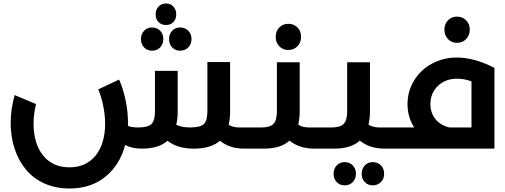

<svg xmlns="http://www.w3.org/2000/svg" viewBox="-20 -850 2887 1098"><path d="M870.1 -768.1Q870.1 -794.9 886.7 -812.5Q903.3 -830.1 929.2 -830.1Q955.1 -830.1 971.4 -812.5Q987.8 -794.9 987.8 -768.1Q987.8 -740.7 971.7 -723.9Q955.6 -707 929.2 -707Q902.8 -707 886.5 -723.9Q870.1 -740.7 870.1 -768.1ZM849.1 -560.1Q821.8 -560.1 804 -578.9Q786.1 -597.7 786.1 -627Q786.1 -655.3 804 -674.1Q821.8 -692.9 849.1 -692.9Q877.4 -692.9 895.8 -674.3Q914.1 -655.8 914.1 -627Q914.1 -597.7 895.8 -578.9Q877.4 -560.1 849.1 -560.1ZM946.8 -627Q946.8 -655.3 964.6 -674.1Q982.4 -692.9 1009.8 -692.9Q1038.1 -692.9 1056.6 -674.3Q1075.2 -655.8 1075.2 -627Q1075.2 -597.7 1056.9 -578.9Q1038.6 -560.1 1009.8 -560.1Q982.4 -560.1 964.6 -578.9Q946.8 -597.7 946.8 -627ZM1430.2 -121.1Q1450.2 -121.1 1450.2 -61Q1450.2 0 1430.2 0H1377.9Q1292.5 0 1237.8 -44.9Q1186 0 1088.9 0Q994.1 0 938 -44.9Q887.7 0 791 0Q734.4 0 695.8 -21Q665.5 92.8 583 160.4Q500.5 228 377 228Q297.9 228 233.6 199Q169.4 169.9 127.7 119.1Q85.9 68.4 63.5 0.2Q41 -67.9 41 -147Q41 -225.6 64 -306.2L186 -254.9Q171.9 -195.3 171.9 -145Q171.9 -28.3 226.6 39.3Q281.2 106.9 377 106.9Q472.2 106.9 526.6 39.6Q581.1 -27.8 581.1 -144Q581.1 -190.9 570.6 -243.4Q560.1 -295.9 542 -338.9L661.1 -395Q684.6 -342.3 698.2 -276.6Q711.9 -210.9 711.9 -147V-129.9Q732.4 -121.1 770 -121.1Q826.7 -121.1 846.4 -141.1Q866.2 -161.1 866.2 -212.9V-444.8H996.1V-211.9Q996.1 -168.5 987.8 -137.2Q1016.6 -121.1 1067.9 -121.1Q1125.5 -121.1 1145.8 -140.6Q1166 -160.2 1166 -212.9V-495.1H1295.9V-211.9Q1295.9 -172.9 1288.1 -136.2Q1313 -121.1 1348.1 -121.1Z M1628.9 -564Q1598.1 -564 1577.4 -585.4Q1556.6 -606.9 1556.6 -639.2Q1556.6 -671.9 1577.1 -692.9Q1597.7 -713.9 1628.9 -713.9Q1660.6 -713.9 1681.2 -692.9Q1701.7 -671.9 1701.7 -639.2Q1701.7 -606.9 1680.9 -585.4Q1660.2 -564 1628.9 -564ZM1831.5 -121.1Q1851.6 -121.1 1851.6 -61Q1851.6 0 1831.5 0H1777.8Q1691.4 0 1635.7 -45.9Q1586.4 0 1487.8 0H1429.7Q1409.7 0 1409.7 -61Q1409.7 -121.1 1429.7 -121.1H1474.6Q1524.9 -121.1 1544.2 -142.1Q1563.5 -163.1 1563.5 -212.9V-494.1H1693.8V-211.9Q1693.8 -174.8 1685.5 -137.2Q1710 -121.1 1747.6 -121.1Z M2233.4 -121.1Q2253.4 -121.1 2253.4 -61Q2253.4 0 2233.4 0H2179.7Q2093.3 0 2037.6 -45.9Q1988.3 0 1889.6 0H1831.5Q1811.5 0 1811.5 -61Q1811.5 -121.1 1831.5 -121.1H1876.5Q1926.8 -121.1 1946 -142.1Q1965.3 -163.1 1965.3 -212.9V-494.1H2095.7V-211.9Q2095.7 -174.8 2087.4 -137.2Q2111.8 -121.1 2149.4 -121.1ZM1950.7 77.1Q1979 77.1 1997.3 95.9Q2015.6 114.7 2015.6 144Q2015.6 172.9 1997.3 191.4Q1979 210 1950.7 210Q1923.3 210 1905.5 191.2Q1887.7 172.4 1887.7 144Q1887.7 114.7 1905.5 95.9Q1923.3 77.1 1950.7 77.1ZM2111.3 77.1Q2140.1 77.1 2158.4 95.9Q2176.8 114.7 2176.8 144Q2176.8 172.9 2158.2 191.4Q2139.6 210 2111.3 210Q2084 210 2066.2 191.2Q2048.3 172.4 2048.3 144Q2048.3 114.7 2066.2 95.9Q2084 77.1 2111.3 77.1Z M2593.3 -605Q2562.5 -605 2542 -626.5Q2521.5 -647.9 2521.5 -680.2Q2521.5 -712.9 2542 -733.9Q2562.5 -754.9 2593.3 -754.9Q2625 -754.9 2645.8 -733.9Q2666.5 -712.9 2666.5 -680.2Q2666.5 -647.9 2645.5 -626.5Q2624.5 -605 2593.3 -605ZM2592.3 -521Q2692.4 -521 2807.6 -461.9V0H2233.4Q2213.4 0 2213.4 -61Q2213.4 -121.1 2233.4 -121.1H2348.6Q2310.5 -181.6 2310.5 -253.9Q2310.5 -328.6 2348.4 -390.1Q2386.2 -451.7 2450.7 -486.3Q2515.1 -521 2592.3 -521ZM2441.4 -254.9Q2441.4 -204.6 2470.7 -168.5Q2500 -132.3 2550.3 -121.1H2676.3V-384.8Q2635.3 -399.9 2593.3 -399.9Q2527.3 -399.9 2484.4 -358.9Q2441.4 -317.9 2441.4 -254.9Z"/></svg>

Font: Montserrat-Arabic Medium
Style: Regular
Weight: 500
Designer: Mohamed Gaber
Foundry: Kief Type Foundry
Version: Version 5.008;PS 005.008;hotconv 1.0.88;makeotf.lib2.5.64775